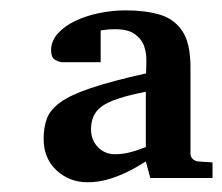

<svg xmlns="http://www.w3.org/2000/svg" viewBox="-20 -351 438 378"><path d="M398.4 -0.5H275.9L267.1 -33.2L257.3 -27.3Q247.6 -21 231.4 -12.9Q215.3 -4.9 194.8 1.5Q174.3 7.8 152.3 7.8Q116.7 7.8 91.3 -15.6Q65.9 -39.1 65.9 -77.6Q65.9 -100.1 72.3 -117.4Q78.6 -134.8 98.6 -149.4Q118.7 -164.1 159.2 -177.7Q199.7 -191.4 267.6 -206.5Q267.6 -213.9 268.1 -223.1V-232.4Q268.6 -244.6 264.2 -258.8Q259.8 -272.9 246.3 -283.2Q232.9 -293.5 206.5 -293.5Q192.9 -293.5 185.5 -292L178.2 -291V-228.5H109.9H102.5Q95.2 -229 87.9 -233.6Q80.6 -238.3 80.6 -252Q80.6 -270 93.5 -284.7Q106.4 -299.3 127.7 -309.6Q148.9 -319.8 175 -325.2Q201.2 -330.6 227.5 -330.6Q265.6 -330.6 294.2 -322.3Q322.8 -314 338.9 -290Q355 -266.1 355 -218.3V-48.8Q355 -42.5 359.1 -38.3Q363.3 -34.2 369.6 -33.2L398.4 -31.2ZM267.1 -61.5V-170.4Q224.6 -162.1 201.2 -152.6Q177.7 -143.1 168.5 -129.6Q159.2 -116.2 159.2 -96.2Q159.2 -75.7 172.6 -61.5Q186 -47.4 206.5 -47.4Q220.7 -47.4 234.6 -50.8Q248.5 -54.2 257.8 -58.1Z"/></svg>

Font: MANDARAM
Style: Book
Weight: 400
Designer: CLT@C-DIT
Version: Version 1.28